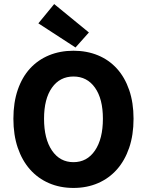

<svg xmlns="http://www.w3.org/2000/svg" viewBox="-20 -914 724 946"><path d="M342 12Q276 12 221.5 -11.5Q167 -35 128 -79Q89 -123 67.5 -186Q46 -249 46 -329Q46 -409 67.5 -471.5Q89 -534 128 -576.5Q167 -619 221.5 -641.5Q276 -664 342 -664Q408 -664 462.5 -641.5Q517 -619 556 -576Q595 -533 616.5 -470.5Q638 -408 638 -329Q638 -249 616.5 -186Q595 -123 556 -79Q517 -35 462.5 -11.5Q408 12 342 12ZM342 -115Q409 -115 448 -172.5Q487 -230 487 -329Q487 -427 448 -482Q409 -537 342 -537Q275 -537 236 -482Q197 -427 197 -329Q197 -230 236 -172.5Q275 -115 342 -115ZM352 -680 169 -799 247 -894 418 -754Z"/></svg>

Font: TT Toshiba Sans
Style: Bold
Weight: 700
Designer: Paul D. Hunt
Foundry: Toshiba Corporation
Version: Version 2.020;PS 2.000;hotconv 1.0.86;makeotf.lib2.5.63406